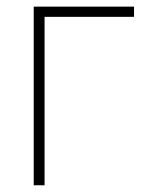

<svg xmlns="http://www.w3.org/2000/svg" viewBox="-20 -550 463 570"><path d="M377.9 -500H112.3V0H80.1V-530.3H377.9Z"/></svg>

Font: Pretendard Thin
Style: Regular
Weight: 100
Designer: Base glyphs from Inter by Rasmus Andersson; Hangeul glyphs from Noto Sans CJK(Source Han Sans) by Jang Soo-young and Kan
Foundry: Kil Hyung-jin
Version: Version 1.309